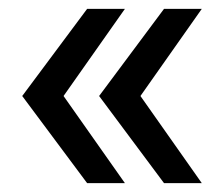

<svg xmlns="http://www.w3.org/2000/svg" viewBox="-20 -449 504 432"><path d="M30 -233 176 -429H261L123 -233L261 -37H176ZM203 -233 349 -429H434L296 -233L434 -37H349Z"/></svg>

Font: Karmilla
Style: Regular
Weight: 400
Designer: Jonathan Pinhorn
Version: Version 1.000